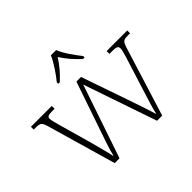

<svg xmlns="http://www.w3.org/2000/svg" viewBox="-172 -989 1212 1212"><g transform="rotate(-45 434.0 -383.0)"><path d="M320 -619V-606H334C381 -650 407 -682 437 -728C467 -682 494 -650 541 -606H555V-619C524 -657 478 -721 461 -766H414C396 -721 351 -657 320 -619ZM86 -458 218 0H261L428 -491L596 0H642L784 -456C799 -504 805 -511 846 -511H866V-536H682V-511H712C748 -511 756 -503 756 -485C756 -471 749 -447 741 -421L675 -211C651 -134 630 -70 624 -37H621C612 -74 575 -178 559 -226L452 -535H411L300 -211C283 -162 252 -73 246 -40H243C237 -73 213 -161 200 -209L140 -422C135 -441 125 -476 125 -487C125 -504 133 -511 168 -511H192V-536H6V-511H24C65 -511 73 -504 86 -458Z"/></g></svg>

Font: Noto Serif Myanmar ExtraLight
Style: Regular
Weight: 200
Designer: Ben Mitchell and the Monotype Design Team
Foundry: Monotype Imaging Inc.
Version: Version 2.106